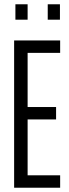

<svg xmlns="http://www.w3.org/2000/svg" viewBox="-20 -877 322 897"><path d="M46 0V-688H261V-630H109V-377H242V-319H109V-58H261V0ZM52 -785V-857H109V-785ZM203 -785V-857H260V-785Z"/></svg>

Font: Saira Ultra Condensed
Style: Regular
Weight: 400
Width: 1
Designer: Hector Gatti with collaboration of the Omnibus-Type team
Foundry: Omnibus-Type
Version: Version 1.001; ttfautohint (v1.8)